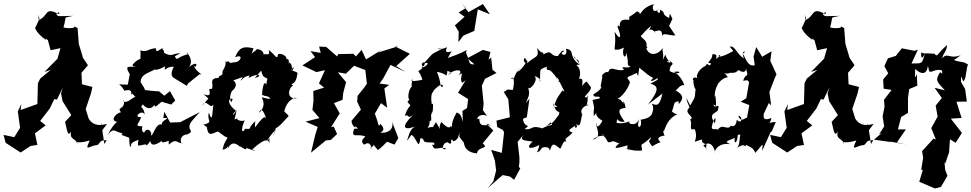

<svg xmlns="http://www.w3.org/2000/svg" viewBox="-27 -828 5510 1089"><path d="M190 -744 197 -722 175 -674C165 -675 184 -635 233 -602C239 -675 204 -601 264 -594C241 -598 280 -638 239 -621L260 -543L316 -555L299 -495L225 -420L261 -432L201 -382L188 -356L185 -238L90 -204L94 -238L74 -196L87 -103L54 -50L-7 -63L5 -18L90 37L146 0L185 -6L171 -72L174 -74L232 -117L201 -142L255 -212L281 -266L296 -263L329 -331L319 -298L328 -254L380 -171L382 -180L342 -137C358 -60 362 -60 376 -82C366 -28 408 -50 413 -3C411 -42 392 -5 482 -31C447 41 486 -6 525 -5C545 -18 532 -32 578 -33L565 -11L547 -131L543 -76L580 -125C559 -121 507 -104 476 -155L459 -210C469 -239 479 -268 489 -298L497 -335L438 -350L435 -415L472 -458L443 -501L440 -513L420 -579L413 -669L389 -681C417 -667 349 -665 333 -673C355 -744 325 -723 388 -738C303 -738 306 -730 292 -748C309 -767 317 -752 304 -749C225 -791 249 -738 193 -714Z M856 -223 890 -251 944 -235 967 -258 937 -311 905 -285 875 -310C857 -310 798 -316 795 -318C786 -345 793 -321 770 -364C773 -403 805 -411 846 -431C804 -430 854 -412 859 -458C831 -438 845 -415 910 -452C902 -408 910 -454 959 -449C917 -374 995 -381 962 -384L1033 -341L1039 -354L1105 -407C1138 -400 1079 -418 1070 -464C1081 -419 1113 -501 1044 -447C1073 -482 1042 -522 1029 -532C1060 -515 1029 -528 976 -493C963 -509 954 -505 996 -525C949 -528 954 -501 904 -528C905 -560 863 -552 902 -555C864 -546 863 -521 856 -555C803 -548 811 -531 769 -542C773 -518 767 -502 770 -493C763 -499 694 -446 741 -452C725 -440 669 -471 709 -407L698 -348C623 -347 650 -365 679 -313C679 -313 728 -332 716 -288C727 -309 718 -289 769 -259C759 -289 750 -289 703 -256C674 -242 670 -255 676 -261C683 -200 633 -227 659 -191C630 -188 585 -135 654 -135C656 -154 618 -134 585 -64C622 -111 626 -75 669 -73C645 -61 692 -55 706 -46C706 -8 710 15 717 -1C708 -22 765 -36 759 -35C746 19 764 -10 814 -10C790 -15 801 16 825 -29C829 -7 842 6 894 -31C886 -26 887 -11 930 -30V-8C977 -47 971 -16 1010 -15C997 -5 984 -63 1036 -66C1068 -79 1053 -89 1048 -100C1042 -130 1069 -149 1106 -192L995 -135L938 -133L905 -194L899 -159C955 -160 883 -147 892 -122C854 -131 846 -60 828 -59C840 -75 811 -113 792 -78C789 -72 772 -83 781 -112C726 -110 766 -129 773 -164C724 -159 777 -212 795 -178C781 -242 762 -204 783 -236C828 -183 854 -247 850 -229Z M1155 -269 1120 -229C1142 -276 1167 -200 1183 -237C1176 -164 1176 -136 1158 -189C1143 -143 1188 -136 1127 -121C1181 -79 1162 -102 1145 -118C1151 -48 1172 -69 1207 -82C1220 -79 1239 -55 1264 -47C1225 12 1246 23 1228 19C1266 29 1275 -29 1264 17C1282 -19 1302 -25 1335 5C1327 -9 1373 35 1370 11C1424 29 1434 36 1404 19C1485 -54 1501 -36 1503 -4C1494 -71 1515 -49 1486 -29C1534 -98 1547 -102 1520 -53C1534 -85 1532 -78 1537 -101C1569 -114 1612 -182 1610 -163C1599 -183 1629 -155 1585 -196C1593 -226 1604 -253 1643 -274L1659 -271C1588 -262 1614 -339 1636 -341C1609 -364 1651 -330 1660 -412C1665 -424 1599 -425 1641 -447C1614 -392 1645 -461 1613 -473C1605 -431 1622 -507 1598 -491C1603 -519 1540 -536 1549 -509C1534 -498 1550 -501 1497 -545C1511 -491 1463 -550 1461 -495C1491 -543 1421 -562 1422 -539C1396 -530 1394 -499 1411 -554C1355 -567 1330 -561 1306 -503C1360 -526 1336 -471 1300 -475C1255 -463 1289 -487 1257 -477C1226 -484 1278 -493 1235 -424C1235 -399 1237 -408 1213 -393C1225 -375 1165 -403 1178 -347C1175 -321 1184 -326 1160 -323C1159 -312 1178 -273 1128 -294ZM1488 -269 1458 -276C1456 -272 1490 -234 1443 -188C1453 -228 1477 -188 1486 -136C1480 -185 1463 -162 1415 -100C1428 -114 1414 -80 1421 -141C1368 -92 1411 -97 1362 -97C1357 -77 1329 -71 1361 -146C1343 -134 1295 -154 1331 -162C1287 -143 1307 -144 1315 -206C1303 -174 1276 -162 1311 -200C1252 -246 1273 -278 1293 -266L1285 -248C1267 -271 1289 -319 1293 -316C1268 -297 1340 -339 1296 -372C1342 -386 1364 -404 1336 -371C1351 -375 1348 -397 1408 -403C1418 -413 1410 -460 1383 -386C1447 -420 1462 -394 1418 -386C1470 -441 1445 -434 1466 -396C1502 -369 1487 -400 1484 -347C1477 -364 1465 -365 1459 -292C1475 -277 1494 -290 1507 -267Z M2104 9C2119 19 2107 32 2132 11C2186 -36 2150 -27 2211 -8L2232 -45L2196 -140C2213 -85 2155 -69 2130 -77C2167 -89 2134 -126 2129 -124C2118 -102 2123 -123 2099 -183L2134 -243L2169 -217L2153 -326L2180 -347L2126 -354L2147 -384L2188 -460L2273 -420L2220 -453L2298 -523L2213 -565H2230L2117 -530L2139 -546L2049 -491L2024 -545L1992 -508L1977 -523L1891 -521L1885 -508L1823 -562L1783 -564L1792 -528L1734 -538L1760 -504L1688 -457L1768 -419L1816 -430L1782 -355L1811 -331L1750 -312L1751 -256L1745 -205L1785 -158L1706 -138L1775 -108L1761 -63L1737 38C1766 15 1793 -9 1822 -32L1849 -34L1885 -68L1866 -110L1851 -107L1900 -185L1867 -243L1916 -262L1919 -294L1920 -302L1936 -362L1889 -418L1935 -410L1981 -455L2045 -431L2054 -353L2037 -329L2001 -284L1999 -251L2020 -206L1967 -143C1967 -115 1995 -93 1990 -115C1994 -99 2021 -100 1981 -97C1962 -37 2000 -75 2046 -53C2001 -20 2051 -3 2038 -7C2074 -33 2081 9 2079 18C2061 0 2110 11 2084 -19Z M2535 -538C2550 -544 2483 -510 2509 -560C2461 -539 2432 -556 2480 -551C2405 -510 2445 -541 2376 -468C2424 -480 2386 -449 2363 -441C2416 -490 2342 -478 2374 -447C2330 -403 2345 -451 2369 -376C2356 -371 2284 -361 2314 -378C2291 -312 2338 -324 2329 -350C2277 -333 2287 -245 2298 -268L2284 -249C2316 -215 2294 -247 2269 -172C2302 -180 2277 -149 2316 -176C2247 -111 2260 -85 2325 -110C2291 -87 2292 -52 2280 -29C2312 -63 2300 -73 2322 -49C2348 -9 2348 10 2358 -45C2395 -38 2350 -19 2420 -20C2447 -23 2438 3 2424 -9C2436 39 2466 -4 2504 16C2475 31 2480 -20 2512 -21C2550 10 2517 -63 2545 -27C2570 -29 2597 -86 2573 -99C2600 -67 2561 -31 2573 -62C2619 14 2642 1 2604 -22C2606 18 2636 39 2678 42C2686 -2 2750 20 2711 -15L2771 -88L2731 -127L2758 -117C2718 -123 2694 -102 2691 -156C2667 -138 2684 -192 2735 -171L2712 -203L2716 -240L2706 -342L2724 -381L2789 -414L2766 -433L2759 -501L2744 -490L2755 -533L2712 -545L2624 -498L2664 -463C2627 -462 2643 -469 2613 -537C2597 -526 2611 -503 2620 -544C2576 -521 2562 -517 2513 -499ZM2614 -373 2571 -302 2628 -266 2622 -215 2596 -199 2598 -137C2585 -188 2577 -182 2563 -190C2540 -149 2536 -130 2536 -104C2526 -137 2537 -70 2477 -136C2451 -101 2487 -67 2446 -135C2404 -78 2462 -121 2398 -103C2421 -134 2398 -138 2419 -145C2420 -193 2413 -152 2422 -189C2433 -188 2427 -262 2430 -240L2422 -236C2421 -243 2411 -306 2435 -308C2409 -298 2488 -375 2485 -337C2463 -329 2480 -356 2451 -421C2521 -407 2498 -383 2510 -416C2499 -437 2553 -413 2515 -405C2553 -440 2611 -437 2570 -398C2616 -435 2573 -384 2595 -358ZM2615 -782 2574 -757 2608 -733 2553 -684 2575 -648 2573 -589 2601 -626 2664 -653V-659L2683 -775L2752 -747L2712 -805L2630 -759L2592 -808Z M3048 10C3048 10 3087 -5 3092 27C3106 -22 3115 -13 3150 15C3155 18 3175 -57 3188 -13C3174 -55 3178 -31 3221 -76C3171 -90 3239 -108 3236 -120C3226 -90 3263 -106 3235 -129C3262 -108 3261 -110 3274 -175C3287 -171 3238 -206 3313 -237C3281 -208 3317 -244 3303 -289L3310 -278C3256 -266 3332 -307 3324 -335C3293 -370 3308 -377 3274 -341C3282 -386 3271 -382 3257 -381C3271 -414 3260 -448 3243 -457C3251 -471 3285 -438 3226 -511C3233 -481 3262 -501 3256 -464C3192 -515 3239 -540 3183 -552C3199 -494 3135 -523 3170 -535C3173 -556 3144 -522 3137 -510C3085 -510 3112 -550 3055 -520C3054 -544 3052 -510 3019 -557C3033 -498 3012 -514 2962 -469C2966 -482 2947 -510 2946 -494C2936 -473 2971 -458 2963 -485C2916 -399 2880 -416 2935 -448C2879 -413 2904 -375 2870 -383C2888 -399 2893 -368 2882 -318C2834 -323 2859 -318 2830 -307L2856 -265L2865 -163L2789 -144L2793 -108L2825 -91L2832 -78L2819 39L2759 22L2780 83L2787 139L2771 201L2739 239L2824 165L2865 173L2889 192L2924 127L2916 119L2919 92V64L2909 -23L2955 -80C2913 -32 2934 -33 2994 -25C2955 8 2974 26 3032 -6C3024 43 3004 40 3032 30ZM3035 -104C2982 -117 2992 -88 2948 -96C2992 -128 2946 -96 2939 -154L2961 -163L2976 -267L2956 -245C2969 -278 2982 -292 2968 -332C2978 -309 3031 -380 3004 -394C3009 -399 3049 -379 3034 -364C3044 -440 3017 -429 3089 -455C3053 -446 3092 -420 3076 -432C3088 -429 3093 -441 3137 -376C3115 -395 3138 -395 3146 -365C3132 -353 3149 -376 3143 -372C3165 -324 3186 -297 3163 -315C3125 -261 3136 -278 3118 -235L3136 -220C3135 -224 3107 -213 3111 -243C3130 -168 3153 -212 3143 -177C3104 -124 3099 -124 3070 -112C3110 -139 3087 -142 3105 -120C3028 -104 3020 -69 3059 -97Z M3679 -660C3681 -629 3731 -690 3728 -620C3731 -648 3766 -625 3804 -627L3768 -681L3787 -721C3769 -755 3775 -761 3768 -726C3717 -751 3756 -756 3715 -773C3726 -738 3681 -763 3711 -780C3676 -741 3666 -792 3684 -805C3597 -783 3608 -721 3597 -764C3603 -717 3609 -762 3586 -763C3530 -719 3544 -744 3542 -716C3532 -713 3491 -729 3488 -687C3495 -659 3477 -701 3476 -674C3499 -621 3494 -591 3459 -648C3472 -564 3443 -539 3474 -547C3472 -552 3463 -536 3512 -558C3495 -517 3524 -483 3524 -530C3546 -459 3519 -466 3550 -448C3514 -440 3488 -457 3513 -433C3466 -417 3431 -468 3421 -409C3437 -400 3424 -442 3388 -402C3391 -382 3386 -380 3379 -334C3379 -344 3403 -331 3339 -293C3336 -267 3382 -291 3374 -270L3334 -261C3350 -194 3337 -225 3341 -170C3381 -214 3322 -181 3390 -143C3372 -109 3354 -99 3358 -129C3342 -122 3398 -47 3334 -36C3407 -91 3423 -16 3384 -71C3428 -35 3408 -9 3445 -26C3477 -29 3473 -1 3500 -27C3443 18 3456 19 3533 -4C3522 37 3561 28 3519 12C3566 31 3603 27 3615 25C3610 -28 3598 14 3665 -49C3663 -22 3638 -44 3672 2C3730 -34 3723 -11 3711 -31C3689 -60 3765 -58 3740 -62C3725 -126 3727 -69 3740 -88C3749 -107 3759 -155 3816 -181C3816 -181 3805 -177 3784 -196C3801 -236 3788 -248 3821 -254L3823 -238C3864 -281 3832 -299 3797 -321C3810 -300 3819 -348 3854 -345C3851 -360 3826 -407 3795 -420C3850 -431 3826 -395 3771 -425C3772 -477 3810 -450 3769 -487C3795 -456 3729 -488 3768 -479C3729 -528 3765 -535 3723 -475C3748 -502 3724 -542 3733 -557C3703 -511 3646 -506 3635 -568C3625 -538 3656 -563 3640 -564C3646 -610 3606 -603 3600 -642C3600 -596 3612 -640 3667 -682C3641 -625 3656 -691 3693 -638ZM3492 -262 3476 -269C3497 -275 3536 -323 3546 -362C3539 -383 3508 -388 3571 -405C3551 -398 3526 -389 3585 -414C3596 -383 3591 -399 3599 -444C3645 -406 3652 -399 3678 -386C3648 -358 3680 -369 3701 -384C3716 -378 3683 -365 3662 -354C3701 -341 3721 -327 3649 -236L3730 -297C3713 -218 3694 -232 3670 -240C3698 -193 3636 -153 3699 -201C3656 -183 3679 -160 3607 -149C3619 -97 3576 -91 3599 -152C3570 -101 3552 -140 3544 -117C3577 -115 3530 -129 3544 -140C3514 -129 3502 -126 3470 -131C3477 -178 3465 -130 3516 -138C3469 -203 3482 -212 3521 -216C3517 -256 3497 -263 3513 -237Z M4133 -538C4150 -551 4072 -500 4050 -508C4039 -514 4086 -529 4030 -491C4023 -472 4059 -530 4012 -519C4020 -491 3966 -466 4006 -470C3997 -436 3988 -484 3974 -454C3933 -436 3911 -386 3937 -380C3897 -406 3900 -363 3906 -375C3903 -340 3927 -289 3923 -349C3907 -267 3928 -297 3888 -230L3866 -272C3871 -236 3888 -224 3882 -216C3846 -186 3920 -164 3888 -151C3902 -93 3923 -95 3894 -142C3885 -67 3904 -106 3915 -92C3937 -27 3886 -13 3940 -33C3977 -42 3929 -27 3981 -8C3968 29 4002 31 3962 -2C3999 -32 4022 0 4029 37C4020 40 4039 -23 4116 -10C4080 -27 4091 -24 4141 -46C4133 -13 4153 -5 4158 -63C4191 -65 4197 -86 4177 -87C4164 -49 4172 -7 4154 10C4208 -25 4193 18 4205 -6C4229 7 4243 7 4257 39C4314 -28 4296 -12 4296 27L4344 -79L4350 -82L4373 -136C4323 -136 4336 -112 4349 -159C4280 -131 4315 -194 4302 -176L4334 -244L4347 -230L4337 -306L4367 -384L4377 -406V-407L4342 -483L4349 -537L4296 -506L4262 -561L4247 -507L4254 -458C4209 -446 4199 -514 4184 -523C4220 -539 4168 -549 4193 -497C4148 -522 4143 -572 4112 -563ZM4212 -373 4222 -363 4206 -271 4174 -251 4223 -232 4210 -161C4189 -154 4176 -133 4160 -171C4188 -170 4182 -117 4152 -149C4145 -84 4101 -128 4119 -116C4099 -82 4070 -135 4042 -89C4050 -105 4011 -84 4010 -106C4015 -143 4040 -188 4028 -128C3990 -184 4026 -181 4044 -201C4060 -258 4026 -201 4020 -236L4034 -227C4036 -253 4029 -310 4027 -274C4023 -356 4081 -376 4039 -345C4045 -354 4070 -387 4101 -390C4082 -424 4061 -410 4103 -411C4125 -423 4135 -403 4162 -431C4190 -411 4205 -422 4204 -440C4222 -375 4204 -423 4188 -370Z M4538 -744 4545 -722 4523 -674C4513 -675 4532 -635 4581 -602C4587 -675 4552 -601 4612 -594C4589 -598 4628 -638 4587 -621L4608 -543L4664 -555L4647 -495L4573 -420L4609 -432L4549 -382L4536 -356L4533 -238L4438 -204L4442 -238L4422 -196L4435 -103L4402 -50L4341 -63L4353 -18L4438 37L4494 0L4533 -6L4519 -72L4522 -74L4580 -117L4549 -142L4603 -212L4629 -266L4644 -263L4677 -331L4667 -298L4676 -254L4728 -171L4730 -180L4690 -137C4706 -60 4710 -60 4724 -82C4714 -28 4756 -50 4761 -3C4759 -42 4740 -5 4830 -31C4795 41 4834 -6 4873 -5C4893 -18 4880 -32 4926 -33L4913 -11L4895 -131L4891 -76L4928 -125C4907 -121 4855 -104 4824 -155L4807 -210C4817 -239 4827 -268 4837 -298L4845 -335L4786 -350L4783 -415L4820 -458L4791 -501L4788 -513L4768 -579L4761 -669L4737 -681C4765 -667 4697 -665 4681 -673C4703 -744 4673 -723 4736 -738C4651 -738 4654 -730 4640 -748C4657 -767 4665 -752 4652 -749C4573 -791 4597 -738 4541 -714Z M5243 -424C5255 -411 5284 -444 5317 -427C5315 -384 5326 -412 5305 -418C5277 -373 5283 -368 5332 -316L5274 -330L5315 -272L5280 -229L5291 -167L5255 -101C5264 -80 5272 -58 5281 -37L5268 -42L5203 29L5209 67L5198 135L5207 136L5187 203L5276 241L5310 232L5347 169L5334 136L5330 91L5334 100L5356 36L5361 -38L5393 -18L5429 -74L5366 -155L5427 -159L5398 -251L5457 -252L5447 -323L5424 -363C5424 -389 5421 -411 5436 -366C5453 -380 5450 -412 5457 -436C5451 -432 5473 -478 5456 -463C5457 -478 5398 -476 5383 -489C5383 -489 5374 -478 5422 -515C5358 -490 5347 -534 5317 -497C5324 -531 5341 -531 5345 -573C5286 -522 5291 -500 5274 -523C5228 -528 5206 -521 5198 -532C5194 -473 5216 -515 5219 -528C5203 -458 5200 -470 5143 -468L5179 -546L5159 -540L5088 -554L5054 -511L5009 -497L4989 -453L5011 -412L4982 -377L4985 -325L5030 -318L4987 -262L4990 -223L4979 -168L4988 -111L4959 -66L4975 -74L4930 -36L5034 -21L5012 -27L5114 -8L5060 -20L5111 -94H5066L5084 -164L5123 -188V-273L5130 -323L5176 -342L5173 -409C5156 -357 5166 -434 5163 -437C5211 -394 5232 -417 5236 -455Z"/></svg>

Font: Asimov Aggro
Style: CondIt
Weight: 500
Designer: Google
Version: Version 2.000980; 2014